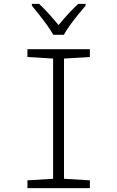

<svg xmlns="http://www.w3.org/2000/svg" viewBox="-20 -967 603 987"><path d="M121 0V-40L253 -48V-666L121 -674V-714H442V-674L309 -666V-48L442 -40V0ZM254 -788Q242 -810 222.5 -837Q203 -864 182 -890.5Q161 -917 144 -938V-947H181Q206 -924 232 -895Q258 -866 281 -838Q304 -866 329.5 -894Q355 -922 382 -947H420V-938Q402 -917 380.5 -890.5Q359 -864 339.5 -837Q320 -810 308 -788Z"/></svg>

Font: Noto Sans Mono SemiCondensed Light
Style: Regular
Weight: 300
Width: 4
Designer: Monotype Design Team
Foundry: Monotype Imaging Inc.
Version: Version 2.014; ttfautohint (v1.8.4.7-5d5b)